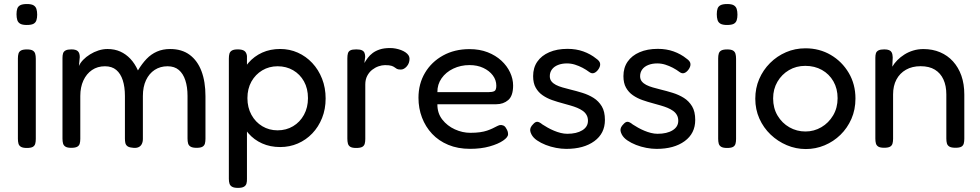

<svg xmlns="http://www.w3.org/2000/svg" viewBox="-20 -717 4817 944"><path d="M111.5 10.5Q92.8 10.5 83.1 4.9Q73.5 -0.8 70.8 -10.9Q68 -21 68 -34.8V-429.8Q68 -443.5 70.9 -453.5Q73.8 -463.5 83.4 -468.8Q93 -474 112.5 -474Q132 -474 141.1 -468.4Q150.2 -462.8 153.1 -452.6Q156 -442.5 156 -427.8V-33.8Q156 -20 153.1 -9.9Q150.2 0.2 140.8 5.4Q131.2 10.5 111.5 10.5ZM111.5 -594.2Q89.8 -594.2 79 -600.6Q68.2 -607 64.8 -619Q61.2 -631 61.2 -647Q61.2 -663.2 64.9 -674.4Q68.5 -685.5 79.6 -691.4Q90.8 -697.2 112.5 -697.2Q134.2 -697.2 144.9 -690.9Q155.5 -684.5 159.1 -672.9Q162.8 -661.2 162.8 -644.5Q162.8 -629.2 159.1 -617.6Q155.5 -606 144.9 -600.1Q134.2 -594.2 111.5 -594.2Z M330 9.8Q311.2 9.8 302 4.1Q292.8 -1.5 290 -11.6Q287.2 -21.8 287.2 -35.5V-432.2Q287.2 -445.5 290.1 -454.8Q293 -464 302.6 -469.1Q312.2 -474.2 331.2 -474.2Q353 -474.2 362.6 -465.4Q372.2 -456.5 372.2 -436.2L368 -392.5Q374.8 -408.2 389 -422.9Q403.2 -437.5 422.6 -449.6Q442 -461.8 464.1 -468.9Q486.2 -476 508.8 -476Q543.5 -476 571.4 -463.5Q599.2 -451 621.1 -427.8Q643 -404.5 658.2 -370.8Q678.2 -404 700.6 -427.4Q723 -450.8 751.8 -463.4Q780.5 -476 816.5 -476Q874 -476 912.5 -447.5Q951 -419 970.6 -367.2Q990.2 -315.5 990.2 -244.2V-34.8Q990.2 -21 987.4 -10.9Q984.5 -0.8 975.2 4.5Q966 9.8 946.2 9.8Q926.8 9.8 917.1 4Q907.5 -1.8 904.8 -11.9Q902 -22 902 -35.8V-245.2Q902 -289.5 891.2 -322.2Q880.5 -355 859.1 -373.1Q837.8 -391.2 803.8 -391.2Q768 -391.2 740.6 -373.4Q713.2 -355.5 697.9 -322.8Q682.5 -290 682.5 -245V-34Q682.5 -18.8 676.6 -7.9Q670.8 3 658.9 7.5Q647 12 629.5 9Q613.8 7.5 606 1.4Q598.2 -4.8 596.2 -14.5Q594.2 -24.2 594.2 -35.8V-245.2Q594.2 -289.5 583.6 -322.4Q573 -355.2 551.6 -373.2Q530.2 -391.2 496 -391.2Q459.5 -391.2 432.2 -372.6Q405 -354 389.9 -321.1Q374.8 -288.2 374.8 -245.2V-34.5Q374.8 -20.8 371.9 -10.6Q369 -0.5 359.4 4.6Q349.8 9.8 330 9.8Z M1357.5 6Q1308.5 6 1268.8 -11.8Q1229 -29.5 1200.8 -62.1Q1172.5 -94.8 1157.4 -138.8Q1142.2 -182.8 1142.5 -235.5Q1142.8 -288 1158 -331.9Q1173.2 -375.8 1201.5 -408.1Q1229.8 -440.5 1269.2 -458.4Q1308.8 -476.2 1357.5 -476.2Q1403.8 -476.2 1444.1 -458.2Q1484.5 -440.2 1515.2 -407.4Q1546 -374.5 1563.5 -329.9Q1581 -285.2 1581 -232.8Q1581 -180.5 1563.5 -136.8Q1546 -93 1515.4 -61Q1484.8 -29 1444.4 -11.5Q1404 6 1357.5 6ZM1150 206.8Q1130.8 206.8 1121.1 201.2Q1111.5 195.8 1108.4 185.9Q1105.2 176 1105.2 162.2V-428.8Q1105.2 -443.2 1108 -453.1Q1110.8 -463 1120.2 -468.6Q1129.8 -474.2 1149 -474.2Q1170.5 -474.2 1181.1 -467Q1191.8 -459.8 1194.2 -442V161.2Q1194.8 175 1191.8 185.4Q1188.8 195.8 1179.1 201.2Q1169.5 206.8 1150 206.8ZM1344.8 -76.2Q1387.2 -76.2 1421 -96.4Q1454.8 -116.5 1474.5 -152.5Q1494.2 -188.5 1494.2 -234.5Q1494.2 -281.5 1474.6 -316.8Q1455 -352 1421.2 -371.6Q1387.5 -391.2 1345 -391.2Q1303.2 -391.2 1269.5 -371.1Q1235.8 -351 1216.1 -315.9Q1196.5 -280.8 1196.5 -234.5Q1196.5 -188.5 1216.2 -152.5Q1236 -116.5 1269.6 -96.4Q1303.2 -76.2 1344.8 -76.2Z M1730.5 10.5Q1711.8 10.5 1702.5 4.9Q1693.2 -0.8 1690.5 -11.4Q1687.8 -22 1687.8 -35.8V-430Q1687.8 -444.8 1690.6 -454.8Q1693.5 -464.8 1702.8 -469.5Q1712 -474.2 1731.5 -474.2Q1750 -474.2 1759.5 -469.8Q1769 -465.2 1772.2 -456.8Q1775.5 -448.2 1775.5 -437.2L1771.5 -407.2Q1779 -420 1788.5 -432.8Q1798 -445.5 1812.4 -456.4Q1826.8 -467.2 1847.5 -474Q1868.2 -480.8 1898.2 -480.8Q1912.5 -480.8 1926 -478.1Q1939.5 -475.5 1952 -470.8Q1964.5 -466 1973.9 -459.5Q1983.2 -453 1988.4 -445.2Q1993.5 -437.5 1993.5 -428.2Q1993.5 -406 1979.9 -390.5Q1966.2 -375 1950.8 -375Q1937.8 -375 1931.6 -378.2Q1925.5 -381.5 1920.1 -385.9Q1914.8 -390.2 1904.6 -393.5Q1894.5 -396.8 1872.8 -396.8Q1857.8 -396.8 1841.1 -391Q1824.5 -385.2 1809.8 -373.8Q1795 -362.2 1785.5 -344.1Q1776 -326 1776 -301.5V-33.8Q1776 -20 1773.1 -9.9Q1770.2 0.2 1760.6 5.4Q1751 10.5 1730.5 10.5Z M2291 14.8Q2231 14.8 2183.9 -4.9Q2136.8 -24.5 2104.4 -59.1Q2072 -93.8 2054.8 -139Q2037.5 -184.2 2037.5 -236.2Q2037.5 -304.8 2069.5 -358.8Q2101.5 -412.8 2158.2 -444.1Q2215 -475.5 2288.2 -475.5Q2338.2 -475.5 2377.8 -460Q2417.2 -444.5 2445.1 -418.8Q2473 -393 2487.9 -361Q2502.8 -329 2502.8 -296.8Q2502.8 -245.8 2478.9 -225.1Q2455 -204.5 2420 -204.5H2130.5Q2130 -160.8 2154.5 -129.4Q2179 -98 2216.4 -81Q2253.8 -64 2292.2 -64Q2319.5 -64 2339.9 -66.9Q2360.2 -69.8 2375 -74.9Q2389.8 -80 2400.6 -85.1Q2411.5 -90.2 2420.4 -95Q2429.2 -99.8 2437.2 -102Q2445.5 -103.5 2454.1 -100.1Q2462.8 -96.8 2468 -87Q2473.5 -78.5 2475.8 -71.5Q2478 -64.5 2478 -56.8Q2478 -42.5 2453.9 -25.9Q2429.8 -9.2 2387.5 2.8Q2345.2 14.8 2291 14.8ZM2130.5 -264H2382Q2400.5 -264 2410.4 -268.9Q2420.2 -273.8 2420.2 -295.5Q2420.2 -323.5 2403 -346.4Q2385.8 -369.2 2356.2 -383.1Q2326.8 -397 2288.5 -397Q2245 -397 2208.6 -379.6Q2172.2 -362.2 2151.1 -332Q2130 -301.8 2130.5 -264Z M2764.2 15Q2740 15 2713.8 10Q2687.5 5 2663.2 -4.5Q2639 -14 2620.2 -26.9Q2601.5 -39.8 2593.2 -55.8Q2588 -65.8 2586.9 -74.1Q2585.8 -82.5 2589.6 -90.8Q2593.5 -99 2601.8 -107Q2611.8 -118.5 2621.6 -118.2Q2631.5 -118 2646.8 -105.2Q2658 -97.8 2672.8 -89.5Q2687.5 -81.2 2703.8 -74.4Q2720 -67.5 2736.6 -63.4Q2753.2 -59.2 2769 -59.2Q2815 -59.2 2842.9 -76.4Q2870.8 -93.5 2870.8 -123.2Q2870.8 -139.5 2863.9 -151.6Q2857 -163.8 2845.1 -172.1Q2833.2 -180.5 2817.9 -186.9Q2802.5 -193.2 2784.4 -198.4Q2766.2 -203.5 2747.5 -208.8Q2720.8 -215.8 2694.6 -225Q2668.5 -234.2 2647.6 -248.8Q2626.8 -263.2 2614 -285.8Q2601.2 -308.2 2601.2 -342.8Q2601.2 -384.2 2621.9 -414Q2642.5 -443.8 2680.5 -460.2Q2718.5 -476.8 2770.2 -476.8Q2791.8 -476.8 2811 -473.6Q2830.2 -470.5 2847.8 -464.2Q2865.2 -458 2881.2 -449.2Q2897.2 -440.5 2911.5 -428.8Q2929.8 -416.5 2930.8 -402.6Q2931.8 -388.8 2920.2 -373.5Q2910.5 -361.2 2899.9 -357.8Q2889.2 -354.2 2877.8 -362.5Q2861.8 -374.5 2843.9 -383.9Q2826 -393.2 2806.9 -399.2Q2787.8 -405.2 2767.5 -405.2Q2742.8 -405.2 2723.4 -397.5Q2704 -389.8 2693.6 -375.5Q2683.2 -361.2 2683.2 -342.5Q2683.2 -327 2691.5 -316.8Q2699.8 -306.5 2713.4 -299.5Q2727 -292.5 2745.4 -287.2Q2763.8 -282 2784.2 -276.8Q2813.2 -269.8 2843.4 -260.5Q2873.5 -251.2 2898.4 -235.6Q2923.2 -220 2938.8 -194.2Q2954.2 -168.5 2954.2 -127.2Q2954.2 -61 2902.2 -23Q2850.2 15 2764.2 15Z M3208.2 15Q3184 15 3157.8 10Q3131.5 5 3107.2 -4.5Q3083 -14 3064.2 -26.9Q3045.5 -39.8 3037.2 -55.8Q3032 -65.8 3030.9 -74.1Q3029.8 -82.5 3033.6 -90.8Q3037.5 -99 3045.8 -107Q3055.8 -118.5 3065.6 -118.2Q3075.5 -118 3090.8 -105.2Q3102 -97.8 3116.8 -89.5Q3131.5 -81.2 3147.8 -74.4Q3164 -67.5 3180.6 -63.4Q3197.2 -59.2 3213 -59.2Q3259 -59.2 3286.9 -76.4Q3314.8 -93.5 3314.8 -123.2Q3314.8 -139.5 3307.9 -151.6Q3301 -163.8 3289.1 -172.1Q3277.2 -180.5 3261.9 -186.9Q3246.5 -193.2 3228.4 -198.4Q3210.2 -203.5 3191.5 -208.8Q3164.8 -215.8 3138.6 -225Q3112.5 -234.2 3091.6 -248.8Q3070.8 -263.2 3058 -285.8Q3045.2 -308.2 3045.2 -342.8Q3045.2 -384.2 3065.9 -414Q3086.5 -443.8 3124.5 -460.2Q3162.5 -476.8 3214.2 -476.8Q3235.8 -476.8 3255 -473.6Q3274.2 -470.5 3291.8 -464.2Q3309.2 -458 3325.2 -449.2Q3341.2 -440.5 3355.5 -428.8Q3373.8 -416.5 3374.8 -402.6Q3375.8 -388.8 3364.2 -373.5Q3354.5 -361.2 3343.9 -357.8Q3333.2 -354.2 3321.8 -362.5Q3305.8 -374.5 3287.9 -383.9Q3270 -393.2 3250.9 -399.2Q3231.8 -405.2 3211.5 -405.2Q3186.8 -405.2 3167.4 -397.5Q3148 -389.8 3137.6 -375.5Q3127.2 -361.2 3127.2 -342.5Q3127.2 -327 3135.5 -316.8Q3143.8 -306.5 3157.4 -299.5Q3171 -292.5 3189.4 -287.2Q3207.8 -282 3228.2 -276.8Q3257.2 -269.8 3287.4 -260.5Q3317.5 -251.2 3342.4 -235.6Q3367.2 -220 3382.8 -194.2Q3398.2 -168.5 3398.2 -127.2Q3398.2 -61 3346.2 -23Q3294.2 15 3208.2 15Z M3554.5 10.5Q3535.8 10.5 3526.1 4.9Q3516.5 -0.8 3513.8 -10.9Q3511 -21 3511 -34.8V-429.8Q3511 -443.5 3513.9 -453.5Q3516.8 -463.5 3526.4 -468.8Q3536 -474 3555.5 -474Q3575 -474 3584.1 -468.4Q3593.2 -462.8 3596.1 -452.6Q3599 -442.5 3599 -427.8V-33.8Q3599 -20 3596.1 -9.9Q3593.2 0.2 3583.8 5.4Q3574.2 10.5 3554.5 10.5ZM3554.5 -594.2Q3532.8 -594.2 3522 -600.6Q3511.2 -607 3507.8 -619Q3504.2 -631 3504.2 -647Q3504.2 -663.2 3507.9 -674.4Q3511.5 -685.5 3522.6 -691.4Q3533.8 -697.2 3555.5 -697.2Q3577.2 -697.2 3587.9 -690.9Q3598.5 -684.5 3602.1 -672.9Q3605.8 -661.2 3605.8 -644.5Q3605.8 -629.2 3602.1 -617.6Q3598.5 -606 3587.9 -600.1Q3577.2 -594.2 3554.5 -594.2Z M3942.2 15.8Q3893.2 15.8 3848.5 -3.1Q3803.8 -22 3768.8 -55.4Q3733.8 -88.8 3713.6 -133.9Q3693.5 -179 3693.5 -231.5Q3693.5 -283.5 3712.6 -328.1Q3731.8 -372.8 3766 -407Q3800.2 -441.2 3844.8 -460.4Q3889.2 -479.5 3940.2 -479.5Q4009 -479.5 4064.5 -447Q4120 -414.5 4153 -358.6Q4186 -302.8 4186 -232.5Q4186 -177.8 4166.1 -132.5Q4146.2 -87.2 4112.1 -54Q4078 -20.8 4034.1 -2.5Q3990.2 15.8 3942.2 15.8ZM3940.2 -70.5Q3982.2 -70.5 4018.2 -91.5Q4054.2 -112.5 4076.2 -149.6Q4098.2 -186.8 4098.2 -234.2Q4098.2 -281 4077.6 -317Q4057 -353 4021.1 -373.1Q3985.2 -393.2 3939.2 -393.2Q3894.8 -393.2 3859.1 -372.2Q3823.5 -351.2 3802.4 -315.1Q3781.2 -279 3781.2 -233.2Q3781.2 -185.2 3803.1 -148.5Q3825 -111.8 3861.2 -91.1Q3897.5 -70.5 3940.2 -70.5Z M4326.5 9.5Q4307.8 9.5 4298.5 3.9Q4289.2 -1.8 4286.5 -11.9Q4283.8 -22 4283.8 -35.8V-433Q4283.8 -446 4286.6 -455.1Q4289.5 -464.2 4299.1 -469.2Q4308.8 -474.2 4327.5 -474.2Q4343 -474.2 4351.4 -470.5Q4359.8 -466.8 4363.2 -460.8Q4366.8 -454.8 4367.8 -447.9Q4368.8 -441 4369.2 -435L4367.2 -389.2Q4376.8 -405.8 4391.9 -421.1Q4407 -436.5 4426.8 -449Q4446.5 -461.5 4470 -468.6Q4493.5 -475.8 4520.5 -475.8Q4565.2 -475.8 4602.1 -460.1Q4639 -444.5 4665.6 -415.2Q4692.2 -386 4706.8 -344.9Q4721.2 -303.8 4721.2 -252V-34.8Q4721.2 -21 4718.4 -10.9Q4715.5 -0.8 4706.4 4.4Q4697.2 9.5 4677.5 9.5Q4657.8 9.5 4648.1 3.9Q4638.5 -1.8 4635.6 -11.9Q4632.8 -22 4632.8 -35.8V-252.8Q4632.8 -295.2 4618.6 -326.2Q4604.5 -357.2 4576.6 -374.4Q4548.8 -391.5 4506.2 -391.5Q4464.8 -391.5 4434.4 -374.2Q4404 -357 4387.5 -326Q4371 -295 4371 -252.8V-34.8Q4371 -21 4368.1 -10.9Q4365.2 -0.8 4355.8 4.4Q4346.2 9.5 4326.5 9.5Z"/></svg>

Font: Fredoka Light
Style: Regular
Weight: 300
Designer: Ben Nathan
Foundry: Milena B. Brandão, Ben Nathan
Version: Version 2.001